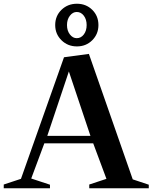

<svg xmlns="http://www.w3.org/2000/svg" viewBox="-35 -1006 815 1026"><path d="M-15 0V-20L88 -54L73 -39L307 -700L440 -718L678 -37L661 -52L760 -19V0H442V-20L545 -54L538 -39L459 -251L475 -240H190L206 -251L127 -39L120 -56L232 -19V0ZM214 -269 205 -280H459L452 -269L326 -645H340ZM376 -758Q327 -758 293.5 -791Q260 -824 260 -872Q260 -921 293.5 -953.5Q327 -986 376 -986Q425 -986 458 -953.5Q491 -921 491 -872Q491 -824 458 -791Q425 -758 376 -758ZM375 -802Q398 -802 413 -822Q428 -842 428 -872Q428 -902 413 -922Q398 -942 375 -942Q354 -942 338.5 -922Q323 -902 323 -872Q323 -842 338.5 -822Q354 -802 375 -802Z"/></svg>

Font: Wittgenstein SemiBold
Style: Regular
Weight: 600
Designer: Jörg Drees
Foundry: Jörg Drees
Version: Version 1.500